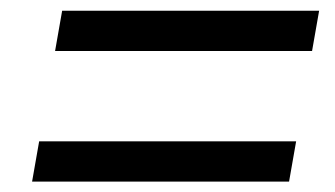

<svg xmlns="http://www.w3.org/2000/svg" viewBox="-20 -526 626 359"><path d="M40 -186.5H520.5L533.7 -261.7H53.2ZM83 -430.7H563.5L576.7 -505.9H96.2Z"/></svg>

Font: Cascadia Mono SemiLight
Style: Italic
Weight: 350
Italic angle: -10°
Monospace: yes
Designer: Aaron Bell
Foundry: Saja Typeworks
Version: Version 2404.023